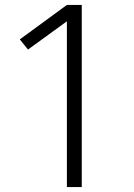

<svg xmlns="http://www.w3.org/2000/svg" viewBox="-20 -755 540 775"><path d="M250 0V-669L93 -555L60 -596L250 -735H310V0Z"/></svg>

Font: Iosevka Fixed Light
Style: Regular
Weight: 300
Monospace: yes
Designer: Belleve Invis
Foundry: Belleve Invis
Version: Version 32.3.0